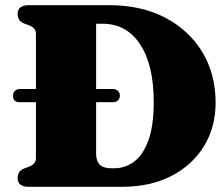

<svg xmlns="http://www.w3.org/2000/svg" viewBox="-20 -720 864 740"><path d="M48 -34Q48 -61 74 -71L93 -78Q118.5 -88 118.5 -111V-326H55.5Q30 -326 30 -352Q30 -363 37.8 -370Q45.5 -377 56.5 -377H118.5V-589Q118.5 -612.5 93 -622L74 -629Q48 -639 48 -666Q48 -700 91 -700H401.5Q524.5 -700 616.5 -652Q708.5 -604 759.8 -519.2Q811 -434.5 811 -324Q811 -230.5 766.5 -157.2Q722 -84 641 -42Q560 0 450 0H91Q48 0 48 -34ZM420.5 -71.5Q463 -71.5 497.5 -97.5Q532 -123.5 552.2 -179.8Q572.5 -236 572.5 -326.5Q572.5 -469.5 520.2 -549Q468 -628.5 375 -628.5H350.5V-377H415Q426.5 -377 434.2 -370Q442 -363 442 -352Q442 -339.5 434.2 -332.8Q426.5 -326 415 -326H350.5V-127Q350.5 -71.5 407.5 -71.5Z"/></svg>

Font: Fraunces 9pt S000 Black
Style: Regular
Weight: 900
Version: Version 1.000; ttfautohint (v1.8.3)